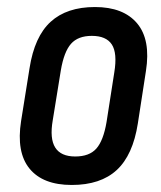

<svg xmlns="http://www.w3.org/2000/svg" viewBox="-20 -518 457 546"><path d="M184 8Q102 8 64 -38.5Q26 -85 40 -174L64 -324Q78 -414 124 -456Q170 -498 250 -498Q331 -498 370 -451.5Q409 -405 395 -316L372 -167Q358 -77 312 -34.5Q266 8 184 8ZM194 -73Q234 -73 254 -95.5Q274 -118 283 -171L305 -312Q314 -367 298 -391.5Q282 -416 241 -416Q202 -416 182 -393.5Q162 -371 153 -318L130 -176Q121 -124 137 -98.5Q153 -73 194 -73Z"/></svg>

Font: Sofia Sans Condensed SemiBold
Style: Italic
Weight: 600
Italic angle: -9°
Version: Version 4.100